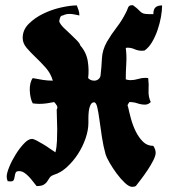

<svg xmlns="http://www.w3.org/2000/svg" viewBox="-20 -712 655 745"><path d="M278 -691Q282 -681 285 -672Q288 -663 288 -652Q278 -654 268.5 -656Q259 -658 249 -658Q236 -658 224 -652Q216 -652 213 -643Q210 -634 210 -628Q215 -616 228 -603.5Q241 -591 254.5 -578.5Q268 -566 279 -554.5Q290 -543 292 -535Q315 -509 320.5 -475Q326 -441 322 -409Q331 -399 346 -399Q354 -399 361 -404Q368 -409 370 -418Q374 -452 375.5 -485Q377 -518 395 -550Q412 -579 432.5 -605.5Q453 -632 468 -662Q473 -671 476.5 -681.5Q480 -692 493 -692L497 -691Q512 -680 518 -673.5Q524 -667 529.5 -663Q535 -659 544.5 -658Q554 -657 575 -657Q575 -676 583.5 -683.5Q592 -691 609 -691Q609 -671 604.5 -646Q600 -621 591.5 -596Q583 -571 570.5 -549.5Q558 -528 541 -516L531 -515Q516 -515 502.5 -521Q489 -527 475 -527L468 -526Q472 -496 470 -465.5Q468 -435 468 -404Q477 -401 486 -401Q501 -401 515.5 -405.5Q530 -410 545 -410L555 -409Q558 -385 556.5 -361Q555 -337 565 -316Q555 -306 543 -306Q528 -306 513.5 -311Q499 -316 482 -316Q480 -313 477.5 -309Q475 -305 475 -302L477 -297Q481 -278 488 -252Q495 -226 506.5 -202.5Q518 -179 534.5 -162.5Q551 -146 575 -146Q584 -132 584 -119Q584 -108 575 -90Q566 -72 553 -52.5Q540 -33 527 -16Q514 1 507 10Q501 13 493 13Q481 13 464.5 -2.5Q448 -18 432.5 -39Q417 -60 405 -81Q393 -102 390 -112Q381 -144 375.5 -180Q370 -216 366 -246Q362 -276 357.5 -295.5Q353 -315 345 -315Q336 -315 331 -304.5Q326 -294 324.5 -280.5Q323 -267 323 -254Q323 -241 323 -235Q323 -207 312 -175Q301 -143 282.5 -114.5Q264 -86 240 -64Q216 -42 190 -34Q178 -30 173 -23Q168 -16 163.5 -8.5Q159 -1 150 4.5Q141 10 122 10Q116 3 108.5 -7Q101 -17 92.5 -26Q84 -35 74.5 -41.5Q65 -48 54 -48Q43 -48 40.5 -41.5Q38 -35 37 -27.5Q36 -20 33.5 -14Q31 -8 20 -8L10 -9Q6 -17 6 -27Q6 -40 16 -64.5Q26 -89 41 -113Q56 -137 73 -155Q90 -173 104 -173Q110 -173 122.5 -166.5Q135 -160 149 -151.5Q163 -143 175.5 -134Q188 -125 195 -121Q200 -140 201 -165Q202 -190 202 -210Q202 -230 201 -248.5Q200 -267 200 -287Q205 -295 200.5 -302.5Q196 -310 190 -316Q176 -313 161.5 -311Q147 -309 133 -309Q126 -309 120 -309.5Q114 -310 107 -311Q102 -320 99 -333.5Q96 -347 95.5 -361.5Q95 -376 98 -388.5Q101 -401 107 -409Q127 -405 146 -402Q165 -399 185 -399Q177 -427 158 -448.5Q139 -470 119 -489Q99 -508 83.5 -526Q68 -544 68 -565Q68 -596 91.5 -619.5Q115 -643 148 -659Q181 -675 217 -683Q253 -691 278 -691Z"/></svg>

Font: CAT Schmalfette Thannhaeuser
Style: Regular
Weight: 700
Designer: Peter Wiegel nach Herbert Thanhaeuser 1939/40
Foundry: CAT-Fonts, Peter Wiegel
Version: Version 1.000